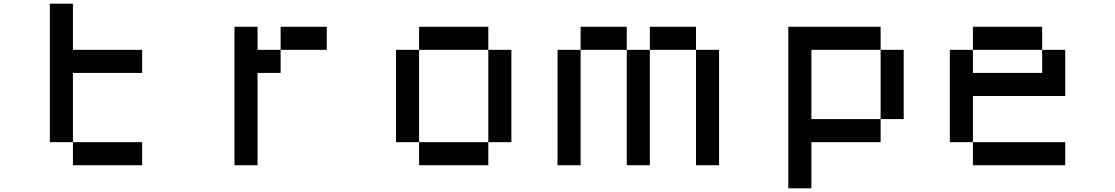

<svg xmlns="http://www.w3.org/2000/svg" viewBox="-20 -895 6040 1040"><path d="M250 -875H375V-625H750V-500H375V-125H250ZM375 -125H750V0H375Z M1250 -750H1375V-625H1500V-500H1375V0H1250ZM1500 -625V-750H1750V-625Z M2250 -750H2625V-625H2250ZM2625 -625H2750V-125H2625ZM2625 -125V0H2250V-125ZM2250 -125H2125V-625H2250Z M3125 -750H3375V-625H3125ZM3375 -625H3500V0H3375ZM3500 -625V-750H3750V-625ZM3750 -625H3875V0H3750ZM3125 -625V0H3000V-625Z M4250 -750H4750V-625H4375V-250H4750V-125H4375V125H4250ZM4750 -625H4875V-250H4750Z M5250 -750H5625V-625H5250ZM5625 -625H5750V-375H5250V-125H5125V-625H5250V-500H5625ZM5250 -125H5750V0H5250Z"/></svg>

Font: Dogica
Style: Regular
Weight: 400
Monospace: yes
Designer: Roberto Mocci
Version: Version 001.012